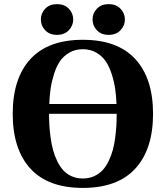

<svg xmlns="http://www.w3.org/2000/svg" viewBox="-20 -901 808 936"><path d="M220.2 -394H547.9Q546.4 -433.1 541.5 -467.5Q536.6 -502 524.9 -538.8Q513.2 -575.7 495.8 -601.6Q478.5 -627.4 449.7 -644.3Q420.9 -661.1 383.8 -661.1Q346.7 -661.1 317.9 -644.3Q289.1 -627.4 271.7 -601.6Q254.4 -575.7 242.9 -538.8Q231.4 -502 226.6 -467.8Q221.7 -433.6 220.2 -394ZM219.2 -346.2Q219.2 -316.9 220.7 -290.3Q222.2 -263.7 226.6 -231Q231 -198.2 238.3 -170.9Q245.6 -143.6 258.3 -116.9Q271 -90.3 287.6 -71.8Q304.2 -53.2 328.9 -42Q353.5 -30.8 383.8 -30.8Q414.1 -30.8 439 -42.2Q463.9 -53.7 480.7 -72Q497.6 -90.3 510.3 -117.2Q522.9 -144 530.3 -171.1Q537.6 -198.2 541.7 -231Q545.9 -263.7 547.4 -290.3Q548.8 -316.9 548.8 -346.2ZM128.2 -79.1Q42 -173.3 42 -346.2Q42 -519 128.2 -613Q214.4 -707 383.8 -707Q553.2 -707 639.6 -613Q726.1 -519 726.1 -346.2Q726.1 -173.3 639.6 -79.1Q553.2 15.1 383.8 15.1Q214.4 15.1 128.2 -79.1ZM200.4 -753.4Q179.2 -775.9 179.2 -806.2Q179.2 -836.4 200.4 -858.6Q221.7 -880.9 257.8 -880.9Q293.9 -880.9 315.4 -858.6Q336.9 -836.4 336.9 -806.2Q336.9 -775.9 315.4 -753.4Q293.9 -731 257.8 -731Q221.7 -731 200.4 -753.4ZM452.4 -753.4Q431.2 -775.9 431.2 -806.2Q431.2 -836.4 452.4 -858.6Q473.6 -880.9 509.8 -880.9Q545.9 -880.9 567.4 -858.6Q588.9 -836.4 588.9 -806.2Q588.9 -775.9 567.4 -753.4Q545.9 -731 509.8 -731Q473.6 -731 452.4 -753.4Z"/></svg>

Font: Linguistics Pro
Style: Bold
Weight: 700
Designer: Stefan Peev, Context Ltd
Foundry: Stefan Peev, Context Ltd
Version: Version 001.000